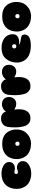

<svg xmlns="http://www.w3.org/2000/svg" viewBox="1462 -2040 600 3563"><g transform="rotate(-90 1761.5 -258.0)"><path d="M384 -285Q364 -291 349 -290Q335 -289 324.5 -282Q314 -275 314 -256Q315 -242 323 -234Q330 -227 344 -224.5Q358 -222 385 -233Q414 -244 442 -244Q466 -243 493 -231Q520 -219 542 -184Q554 -158 554 -132Q554 -109 542 -81Q530 -53 492 -26Q452 1 402 13Q359 24 299 21.5Q239 19 166 -14Q130 -32 102 -65Q78 -93 58 -139.5Q38 -186 38 -255Q39 -313 58 -364Q66 -386 79 -408Q92 -430 111 -450.5Q130 -471 156.5 -487.5Q183 -504 218 -515Q267 -529 318 -530Q361 -531 411.5 -518Q462 -505 506 -465Q519 -452 527 -434Q534 -418 536.5 -395Q539 -372 528 -343Q518 -321 499 -306Q482 -293 454.5 -285Q427 -277 384 -285Z M1110 -116Q1094 -87 1072.5 -65.5Q1051 -44 1031 -30Q1008 -13 984 -3Q964 5 945.5 9.5Q927 14 913 16Q896 19 883 19Q828 19 786.5 8Q745 -3 714 -20.5Q683 -38 661.5 -61Q640 -84 627 -108Q594 -163 591 -235Q591 -293 603.5 -335.5Q616 -378 636.5 -408.5Q657 -439 683.5 -459Q710 -479 737 -491Q801 -519 883 -516Q931 -516 968 -505Q1005 -494 1032.5 -476Q1060 -458 1078.5 -435.5Q1097 -413 1109 -389Q1137 -334 1141 -263Q1141 -216 1132.5 -180Q1124 -144 1110 -116ZM877 -274Q860 -274 847.5 -261Q835 -248 837 -232Q839 -211 849.5 -203Q860 -195 877 -195Q894 -195 905 -205Q916 -215 916 -232Q916 -248 906 -261Q896 -274 877 -274Z M1473 -448Q1499 -485 1529.5 -500.5Q1560 -516 1586 -520Q1617 -524 1647 -518Q1677 -510 1696 -495Q1715 -480 1725 -462Q1735 -444 1739 -426Q1743 -408 1743 -395Q1744 -363 1734.5 -339.5Q1725 -316 1714 -302Q1701 -284 1683 -274Q1651 -255 1620.5 -256Q1590 -257 1565 -265Q1536 -275 1510 -293Q1518 -233 1515.5 -188Q1513 -143 1503.5 -110.5Q1494 -78 1479 -56.5Q1464 -35 1447 -22Q1407 9 1351 7Q1308 9 1281 -6Q1254 -21 1237 -40Q1218 -62 1207 -90Q1189 -144 1183.5 -202Q1178 -260 1180 -308Q1181 -364 1189 -418Q1200 -466 1224.5 -490.5Q1249 -515 1275 -526Q1305 -538 1341 -538Q1383 -540 1409 -525.5Q1435 -511 1449 -494Q1466 -474 1473 -448Z M2071 -448Q2097 -485 2127.5 -500.5Q2158 -516 2184 -520Q2215 -524 2245 -518Q2275 -510 2294 -495Q2313 -480 2323 -462Q2333 -444 2337 -426Q2341 -408 2341 -395Q2342 -363 2332.5 -339.5Q2323 -316 2312 -302Q2299 -284 2281 -274Q2249 -255 2218.5 -256Q2188 -257 2163 -265Q2134 -275 2108 -293Q2116 -233 2113.5 -188Q2111 -143 2101.5 -110.5Q2092 -78 2077 -56.5Q2062 -35 2045 -22Q2005 9 1949 7Q1906 9 1879 -6Q1852 -21 1835 -40Q1816 -62 1805 -90Q1787 -144 1781.5 -202Q1776 -260 1778 -308Q1779 -364 1787 -418Q1798 -466 1822.5 -490.5Q1847 -515 1873 -526Q1903 -538 1939 -538Q1981 -540 2007 -525.5Q2033 -511 2047 -494Q2064 -474 2071 -448Z M2711 -207Q2740 -184 2772 -178.5Q2804 -173 2831.5 -169Q2859 -165 2878.5 -154Q2898 -143 2903 -108Q2904 -88 2898 -69Q2892 -52 2877.5 -34.5Q2863 -17 2832 -5Q2788 9 2737 13Q2693 17 2637 11.5Q2581 6 2520 -19Q2480 -37 2449 -70Q2436 -84 2423.5 -102.5Q2411 -121 2401.5 -144.5Q2392 -168 2386.5 -197Q2381 -226 2383 -261Q2386 -315 2404 -364Q2412 -385 2424 -406.5Q2436 -428 2453.5 -448Q2471 -468 2494.5 -485Q2518 -502 2549 -513Q2600 -528 2653 -529Q2675 -529 2700.5 -526.5Q2726 -524 2751.5 -516.5Q2777 -509 2803 -495Q2829 -481 2853 -460Q2869 -444 2881 -424Q2892 -406 2900 -380.5Q2908 -355 2909 -320Q2909 -281 2891.5 -256Q2874 -231 2845.5 -218Q2817 -205 2781.5 -202.5Q2746 -200 2711 -207ZM2685 -334Q2668 -334 2655.5 -321Q2643 -308 2645 -292Q2647 -271 2657.5 -263Q2668 -255 2685 -255Q2702 -255 2713 -265Q2724 -275 2724 -292Q2724 -308 2714 -321Q2704 -334 2685 -334Z M3477 -116Q3461 -87 3439.5 -65.5Q3418 -44 3398 -30Q3375 -13 3351 -3Q3331 5 3312.5 9.5Q3294 14 3280 16Q3263 19 3250 19Q3195 19 3153.5 8Q3112 -3 3081 -20.5Q3050 -38 3028.5 -61Q3007 -84 2994 -108Q2961 -163 2958 -235Q2958 -293 2970.5 -335.5Q2983 -378 3003.5 -408.5Q3024 -439 3050.5 -459Q3077 -479 3104 -491Q3168 -519 3250 -516Q3298 -516 3335 -505Q3372 -494 3399.5 -476Q3427 -458 3445.5 -435.5Q3464 -413 3476 -389Q3504 -334 3508 -263Q3508 -216 3499.5 -180Q3491 -144 3477 -116ZM3244 -274Q3227 -274 3214.5 -261Q3202 -248 3204 -232Q3206 -211 3216.5 -203Q3227 -195 3244 -195Q3261 -195 3272 -205Q3283 -215 3283 -232Q3283 -248 3273 -261Q3263 -274 3244 -274Z"/></g></svg>

Font: Sniglet
Style: ExtraBold
Weight: 800
Version: Version 2.000; ttfautohint (v0.95) -l 8 -r 50 -G 200 -x 14 -